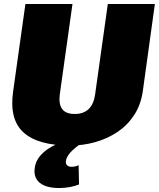

<svg xmlns="http://www.w3.org/2000/svg" viewBox="-20 -720 800 967"><path d="M334 13Q172 13 99 -52.5Q26 -118 46 -259L108 -700H345L281 -244Q275 -195 293.5 -170.5Q312 -146 356 -146Q445 -146 459 -244L523 -700H760L699 -259Q689 -191 655 -139.5Q621 -88 570.5 -54.5Q520 -21 459 -4Q398 13 334 13ZM278 227Q212 227 180 200.5Q148 174 155 126Q160 84 196.5 50Q233 16 293 -5L391 1Q353 27 334 48.5Q315 70 312 90Q310 104 317.5 112Q325 120 341 120Q360 120 376 112L378 209Q359 217 332.5 222Q306 227 278 227Z"/></svg>

Font: Pathway Extreme SemiCondensed Black
Style: Italic
Weight: 900
Width: 4
Italic angle: -8°
Version: Version 1.001;gftools[0.9.26]